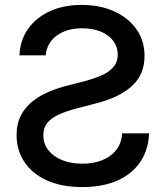

<svg xmlns="http://www.w3.org/2000/svg" viewBox="-20 -758 682 790"><path d="M318.4 11.7Q233.9 11.7 173.3 -15.6Q112.8 -43 80.6 -91.3Q48.3 -139.6 48.3 -202.1Q48.3 -249 66.2 -283.2Q84 -317.4 114.3 -341.3Q144.5 -365.2 182.1 -380.9Q219.7 -396.5 258.8 -406.2L331.1 -424.8Q364.3 -433.6 394.5 -446.3Q424.8 -459 444.6 -480Q464.4 -501 464.4 -533.7Q464.4 -564.9 446.3 -589.4Q428.2 -613.8 395.5 -627.7Q362.8 -641.6 318.8 -641.6Q255.4 -641.6 214.4 -612.3Q173.3 -583 168 -530.3H60.1Q62.5 -591.3 94.7 -637.9Q127 -684.6 183.8 -711.2Q240.7 -737.8 316.4 -737.8Q390.6 -737.8 449 -711.7Q507.3 -685.5 541 -638.2Q574.7 -590.8 574.7 -527.8Q574.7 -452.6 524.7 -405.8Q474.6 -358.9 380.4 -334L296.4 -312Q254.9 -301.3 223.6 -287.4Q192.4 -273.4 175.3 -253.2Q158.2 -232.9 158.2 -201.7Q158.2 -166.5 179 -140.1Q199.7 -113.8 235.8 -99.1Q272 -84.5 318.8 -84.5Q363.8 -84.5 399.9 -98.6Q436 -112.8 458 -140.6Q480 -168.5 482.4 -209.5H593.3Q590.8 -141.1 556.9 -91.3Q522.9 -41.5 462.4 -14.9Q401.9 11.7 318.4 11.7Z"/></svg>

Font: Inter 18pt Medium
Style: Regular
Weight: 500
Designer: Rasmus Andersson
Foundry: rsms
Version: Version 4.001;git-66647c0bb